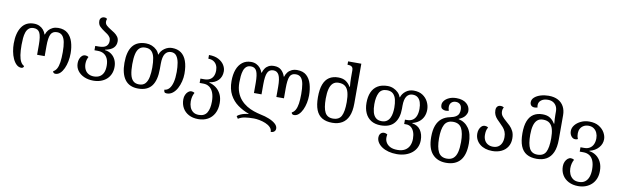

<svg xmlns="http://www.w3.org/2000/svg" viewBox="-56 -1432 7534 2344"><g transform="rotate(10 3711.5 -260.0)"><path d="M197 10Q163 10 136.5 -15Q110 -40 91.5 -80.5Q73 -121 64 -170Q55 -219 55 -267Q55 -397 106 -472.5Q157 -548 257 -548Q295 -548 325 -534Q355 -520 375.5 -495.5Q396 -471 406 -440H410Q419 -471 439.5 -495.5Q460 -520 490.5 -534Q521 -548 559 -548Q633 -548 677 -509.5Q721 -471 740.5 -407Q760 -343 760 -267Q760 -218 750.5 -169Q741 -120 722.5 -79.5Q704 -39 678 -14.5Q652 10 618 10Q605 10 596.5 2Q588 -6 588 -17Q615 -30 631.5 -60Q648 -90 655.5 -141Q663 -192 663 -267Q663 -339 653 -390Q643 -441 618.5 -467.5Q594 -494 552 -494Q497 -494 475.5 -450.5Q454 -407 454 -305V-180H360V-305Q360 -407 339 -450.5Q318 -494 264 -494Q226 -494 203.5 -474.5Q181 -455 170 -422.5Q159 -390 155.5 -349.5Q152 -309 152 -267Q152 -192 160 -141Q168 -90 184.5 -60Q201 -30 227 -17Q227 -6 218.5 2Q210 10 197 10Z M1089 12Q1025 12 974.5 -10.5Q924 -33 894.5 -73Q865 -113 865 -167Q865 -194 874 -218.5Q883 -243 900.5 -259Q918 -275 942 -275Q951 -275 961.5 -272Q972 -269 982 -262Q970 -239 965 -219Q960 -199 960 -172Q961 -132 976.5 -102Q992 -72 1020.5 -56Q1049 -40 1087 -40Q1128 -40 1157.5 -56.5Q1187 -73 1203.5 -107Q1220 -141 1220 -195Q1220 -248 1203.5 -283.5Q1187 -319 1156 -337.5Q1125 -356 1082 -356H1040V-410H1082Q1147 -410 1175 -433.5Q1203 -457 1203 -500Q1203 -527 1191 -545Q1179 -563 1160 -577.5Q1141 -592 1120 -605Q1089 -625 1062.5 -650.5Q1036 -676 1036 -720Q1036 -743 1051 -757.5Q1066 -772 1091 -772Q1102 -772 1110.5 -768.5Q1119 -765 1125 -760Q1118 -742 1118 -726Q1118 -697 1139.5 -678Q1161 -659 1189 -642Q1215 -627 1240.5 -609Q1266 -591 1283 -567.5Q1300 -544 1300 -510Q1300 -462 1268.5 -430.5Q1237 -399 1166 -385V-380Q1213 -375 1247 -349.5Q1281 -324 1299 -285Q1317 -246 1317 -198Q1317 -149 1300 -110Q1283 -71 1252.5 -44Q1222 -17 1180.5 -2.5Q1139 12 1089 12Z M1645 12Q1536 12 1481.5 -60.5Q1427 -133 1427 -269Q1427 -408 1481 -478Q1535 -548 1647 -548Q1685 -548 1719.5 -534Q1754 -520 1779 -495.5Q1804 -471 1814 -440H1818Q1833 -487 1876.5 -517.5Q1920 -548 1970 -548Q2037 -548 2081.5 -516Q2126 -484 2149 -421Q2172 -358 2172 -264Q2172 -217 2160 -168.5Q2148 -120 2126 -79.5Q2104 -39 2072 -14.5Q2040 10 2001 10Q1979 10 1971.5 0Q1964 -10 1964 -30Q2000 -33 2024.5 -61.5Q2049 -90 2062 -142.5Q2075 -195 2075 -269Q2075 -331 2066 -382.5Q2057 -434 2033.5 -465.5Q2010 -497 1966 -497Q1919 -497 1892.5 -458.5Q1866 -420 1866 -332V-270Q1866 -128 1812 -58Q1758 12 1645 12ZM1647 -40Q1699 -40 1725.5 -71Q1752 -102 1762 -154.5Q1772 -207 1772 -270Q1772 -339 1762 -389.5Q1752 -440 1725 -468Q1698 -496 1647 -496Q1601 -496 1574 -470.5Q1547 -445 1535.5 -394.5Q1524 -344 1524 -269Q1524 -193 1535.5 -142Q1547 -91 1574 -65.5Q1601 -40 1647 -40Z M2432 252Q2364 252 2314.5 225.5Q2265 199 2238.5 152.5Q2212 106 2212 45Q2212 14 2223.5 -11.5Q2235 -37 2253.5 -52.5Q2272 -68 2293 -68Q2303 -68 2313 -65Q2323 -62 2333 -55Q2320 -33 2313 -5.5Q2306 22 2306 54Q2306 91 2318.5 124.5Q2331 158 2358.5 179Q2386 200 2431 200Q2501 200 2531 150.5Q2561 101 2561 13Q2561 -50 2544.5 -94.5Q2528 -139 2496 -162.5Q2464 -186 2419 -186H2374V-240H2419Q2462 -240 2490 -255.5Q2518 -271 2532 -300.5Q2546 -330 2546 -371Q2546 -407 2532.5 -435Q2519 -463 2492.5 -479.5Q2466 -496 2427 -496V-542Q2499 -542 2546 -517Q2593 -492 2616.5 -454Q2640 -416 2640 -376Q2640 -309 2599.5 -266.5Q2559 -224 2490 -215V-210Q2536 -199 2574 -170.5Q2612 -142 2635 -96Q2658 -50 2658 14Q2658 90 2629 143.5Q2600 197 2549.5 224.5Q2499 252 2432 252Z M3520 -548Q3594 -548 3636.5 -509.5Q3679 -471 3697.5 -407Q3716 -343 3716 -267Q3716 -222 3706.5 -175Q3697 -128 3678.5 -88.5Q3660 -49 3634 -24.5Q3608 0 3574 0Q3561 0 3552.5 -8Q3544 -16 3544 -27Q3571 -40 3587.5 -70Q3604 -100 3611.5 -148.5Q3619 -197 3619 -267Q3619 -339 3610 -390Q3601 -441 3578 -467.5Q3555 -494 3513 -494Q3458 -494 3439 -450.5Q3420 -407 3420 -305V-180H3326V-305Q3326 -407 3304 -450.5Q3282 -494 3235 -494Q3184 -494 3163 -450.5Q3142 -407 3142 -305V-180H3048V-305Q3048 -407 3027.5 -450.5Q3007 -494 2957 -494Q2921 -494 2899.5 -475Q2878 -456 2867.5 -424Q2857 -392 2853.5 -354Q2850 -316 2850 -277Q2850 -207 2870 -154.5Q2890 -102 2923.5 -64.5Q2957 -27 2999 -1.5Q3041 24 3086.5 39.5Q3132 55 3174 64Q3231 75 3280.5 95Q3330 115 3360.5 142Q3391 169 3391 201Q3391 217 3383.5 228.5Q3376 240 3363 246Q3350 252 3332 252Q3332 219 3308 195Q3284 171 3247.5 156Q3211 141 3171.5 133.5Q3132 126 3102 126Q3038 126 2991 133.5Q2944 141 2909 164L2889 134Q2905 119 2929.5 108Q2954 97 2980.5 91Q3007 85 3028 84V80Q2953 53 2890.5 8Q2828 -37 2790.5 -107Q2753 -177 2753 -277Q2753 -359 2775.5 -419.5Q2798 -480 2842 -514Q2886 -548 2950 -548Q2986 -548 3014.5 -534Q3043 -520 3063.5 -495.5Q3084 -471 3094 -440H3098Q3107 -471 3124 -495.5Q3141 -520 3168 -534Q3195 -548 3235 -548Q3291 -548 3324 -517.5Q3357 -487 3372 -440H3376Q3385 -471 3404 -495.5Q3423 -520 3452.5 -534Q3482 -548 3520 -548Z M4051 12Q3975 12 3925 -17.5Q3875 -47 3850.5 -108.5Q3826 -170 3826 -267Q3826 -364 3849.5 -425.5Q3873 -487 3918.5 -516.5Q3964 -546 4030 -546Q4088 -546 4124.5 -521.5Q4161 -497 4183 -458H4189Q4186 -483 4184.5 -513.5Q4183 -544 4183 -568V-660Q4183 -685 4174.5 -697Q4166 -709 4152 -713.5Q4138 -718 4121 -718H4113V-760H4277V-266Q4277 -170 4250 -108.5Q4223 -47 4172.5 -17.5Q4122 12 4051 12ZM4050 -40Q4126 -40 4154.5 -94.5Q4183 -149 4183 -267Q4183 -337 4170.5 -385Q4158 -433 4128.5 -458Q4099 -483 4046 -483Q4002 -483 3975 -458Q3948 -433 3935.5 -384.5Q3923 -336 3923 -266Q3923 -149 3952 -94.5Q3981 -40 4050 -40Z M4893 252Q4838 252 4791 239.5Q4744 227 4710 204.5Q4676 182 4657 152.5Q4638 123 4638 90Q4638 67 4646.5 52Q4655 37 4668.5 29.5Q4682 22 4698 22Q4709 22 4719 25.5Q4729 29 4739 35Q4737 45 4736 55.5Q4735 66 4735 77Q4735 108 4752 136.5Q4769 165 4803.5 182.5Q4838 200 4892 200Q4949 200 4985.5 178.5Q5022 157 5039.5 119.5Q5057 82 5057 33Q5057 -15 5043.5 -50.5Q5030 -86 5005 -106Q4980 -126 4945 -126H4920V-180H4945Q4988 -180 5016 -199Q5044 -218 5058 -254Q5072 -290 5072 -341Q5072 -387 5060.5 -422Q5049 -457 5024.5 -477Q5000 -497 4961 -497Q4914 -497 4887.5 -459.5Q4861 -422 4861 -341V-302Q4861 -190 4807 -125Q4753 -60 4640 -60Q4568 -60 4519.5 -90.5Q4471 -121 4446.5 -175.5Q4422 -230 4422 -301Q4422 -378 4446 -433Q4470 -488 4519 -518Q4568 -548 4642 -548Q4680 -548 4714 -533.5Q4748 -519 4773 -494Q4798 -469 4808 -438H4812Q4827 -485 4868.5 -516.5Q4910 -548 4965 -548Q5032 -548 5076.5 -518.5Q5121 -489 5144 -442.5Q5167 -396 5167 -346Q5167 -297 5148.5 -258Q5130 -219 5096 -193Q5062 -167 5016 -156V-151Q5085 -141 5119.5 -90.5Q5154 -40 5154 34Q5154 84 5135 124Q5116 164 5081 192.5Q5046 221 4998 236.5Q4950 252 4893 252ZM4642 -112Q4681 -112 4705.5 -129Q4730 -146 4743.5 -174Q4757 -202 4762 -235.5Q4767 -269 4767 -302Q4767 -355 4757 -399Q4747 -443 4720 -469.5Q4693 -496 4642 -496Q4573 -496 4546 -442.5Q4519 -389 4519 -301Q4519 -245 4530.5 -202.5Q4542 -160 4569 -136Q4596 -112 4642 -112Z M5504 252Q5396 252 5334 182.5Q5272 113 5272 -29Q5272 -113 5293.5 -170Q5315 -227 5356 -260Q5397 -293 5457 -305Q5505 -315 5529.5 -331.5Q5554 -348 5562 -370Q5570 -392 5570 -417Q5570 -459 5549.5 -480.5Q5529 -502 5495 -502Q5462 -502 5441 -482Q5420 -462 5420 -428Q5420 -410 5423 -399Q5426 -388 5429 -380Q5421 -378 5411 -376Q5401 -374 5390 -374Q5368 -374 5347.5 -386.5Q5327 -399 5327 -436Q5327 -463 5347.5 -488.5Q5368 -514 5406 -531Q5444 -548 5496 -548Q5536 -548 5567.5 -538Q5599 -528 5620.5 -509.5Q5642 -491 5653 -467.5Q5664 -444 5664 -417Q5664 -389 5641 -356.5Q5618 -324 5564 -303V-300Q5645 -283 5692 -216Q5739 -149 5739 -29Q5739 113 5679.5 182.5Q5620 252 5504 252ZM5506 200Q5556 200 5586 174Q5616 148 5629 97Q5642 46 5642 -29Q5642 -142 5611 -199Q5580 -256 5505 -256Q5430 -256 5399.5 -199Q5369 -142 5369 -29Q5369 84 5400 142Q5431 200 5506 200Z M6035 12Q5988 12 5948.5 -0.5Q5909 -13 5880 -37Q5851 -61 5835 -94Q5819 -127 5819 -167Q5819 -194 5828 -218.5Q5837 -243 5854.5 -259Q5872 -275 5896 -275Q5905 -275 5915.5 -272Q5926 -269 5936 -262Q5923 -238 5918.5 -217.5Q5914 -197 5914 -168Q5914 -130 5928.5 -101.5Q5943 -73 5970.5 -57Q5998 -41 6035 -41Q6073 -41 6099.5 -58Q6126 -75 6140 -106Q6154 -137 6154 -180Q6154 -219 6142 -247.5Q6130 -276 6110.5 -298Q6091 -320 6070 -340Q6049 -360 6030 -380.5Q6011 -401 5999 -426.5Q5987 -452 5987 -486Q5987 -516 6002 -532Q6017 -548 6042 -548Q6056 -548 6066.5 -544.5Q6077 -541 6083 -536Q6076 -526 6072.5 -513.5Q6069 -501 6069 -486Q6069 -451 6089 -426.5Q6109 -402 6136 -379Q6162 -357 6188.5 -331.5Q6215 -306 6233 -270Q6251 -234 6251 -180Q6251 -121 6223.5 -77.5Q6196 -34 6147 -11Q6098 12 6035 12Z M6586 12Q6510 12 6460 -17.5Q6410 -47 6385.5 -108.5Q6361 -170 6361 -267Q6361 -359 6384.5 -418.5Q6408 -478 6453.5 -507Q6499 -536 6565 -536Q6623 -536 6659.5 -511.5Q6696 -487 6718 -448H6724Q6721 -473 6719.5 -503.5Q6718 -534 6718 -558V-597Q6718 -637 6703 -664.5Q6688 -692 6661.5 -707Q6635 -722 6598 -722Q6546 -722 6515 -698Q6484 -674 6484 -636Q6484 -629 6485 -622Q6486 -615 6488 -607Q6478 -604 6468.5 -602.5Q6459 -601 6451 -601Q6432 -601 6419.5 -608.5Q6407 -616 6401 -628.5Q6395 -641 6395 -656Q6395 -692 6424.5 -718Q6454 -744 6500.5 -758Q6547 -772 6598 -772Q6668 -772 6715.5 -746.5Q6763 -721 6787.5 -675Q6812 -629 6812 -568V-266Q6812 -170 6785 -108.5Q6758 -47 6707.5 -17.5Q6657 12 6586 12ZM6585 -40Q6661 -40 6689.5 -94.5Q6718 -149 6718 -267Q6718 -332 6705.5 -378Q6693 -424 6663.5 -448.5Q6634 -473 6581 -473Q6537 -473 6510 -448.5Q6483 -424 6470.5 -377.5Q6458 -331 6458 -266Q6458 -149 6487 -94.5Q6516 -40 6585 -40Z M7142 252Q7074 252 7023 225.5Q6972 199 6944.5 152.5Q6917 106 6917 45Q6917 14 6928.5 -11.5Q6940 -37 6958.5 -52.5Q6977 -68 6998 -68Q7008 -68 7018 -65Q7028 -62 7038 -55Q7025 -33 7018 -5.5Q7011 22 7011 54Q7011 91 7025 124.5Q7039 158 7067.5 179Q7096 200 7141 200Q7188 200 7217.5 178Q7247 156 7261.5 116.5Q7276 77 7276 23Q7276 -40 7259.5 -82Q7243 -124 7211 -145Q7179 -166 7134 -166H7089V-220H7134Q7177 -220 7205 -238Q7233 -256 7247 -288Q7261 -320 7261 -361Q7261 -397 7247.5 -427.5Q7234 -458 7207.5 -477Q7181 -496 7142 -496Q7107 -496 7081 -481Q7055 -466 7041 -440.5Q7027 -415 7027 -383Q7027 -364 7029.5 -349Q7032 -334 7041 -313Q7032 -309 7024 -307Q7016 -305 7008 -305Q6979 -305 6958.5 -331.5Q6938 -358 6938 -396Q6938 -435 6965.5 -469.5Q6993 -504 7039.5 -526Q7086 -548 7142 -548Q7214 -548 7261.5 -519Q7309 -490 7332.5 -448Q7356 -406 7356 -366Q7356 -307 7315 -260.5Q7274 -214 7205 -197V-192Q7251 -186 7289 -159Q7327 -132 7350 -86Q7373 -40 7373 24Q7373 78 7356 120Q7339 162 7307.5 191.5Q7276 221 7234 236.5Q7192 252 7142 252Z"/></g></svg>

Font: Noto Serif Georgian
Style: Regular
Weight: 400
Designer: Monotype Design Team, Akaki Razmadze
Foundry: Google LLC
Version: Version 2.002